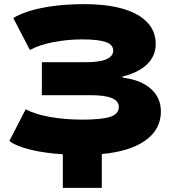

<svg xmlns="http://www.w3.org/2000/svg" viewBox="-20 -736 868 926"><path d="M283 170V8Q199 3 129.5 -13.5Q60 -30 25 -56L104 -209Q151 -184 223.5 -171.5Q296 -159 379 -159Q469 -159 511 -172.5Q553 -186 553 -220Q553 -249 519.5 -263Q486 -277 414 -277H182V-436H395Q461 -436 493.5 -450.5Q526 -465 526 -492Q526 -521 489.5 -533.5Q453 -546 376 -546Q306 -546 238.5 -533Q171 -520 124 -495L44 -649Q76 -669 126 -684Q176 -699 242 -707.5Q308 -716 385 -716Q496 -716 573 -693.5Q650 -671 690.5 -628Q731 -585 731 -524Q731 -467 690 -426.5Q649 -386 568 -366L575 -361Q661 -350 708.5 -307Q756 -264 756 -198Q756 -113 682.5 -59.5Q609 -6 471 7V170Z"/></svg>

Font: Nunito Sans 7pt Expanded Black
Style: Regular
Weight: 900
Width: 7
Designer: Vernon Adams
Foundry: Vernon Adams
Version: Version 3.101;gftools[0.9.27]